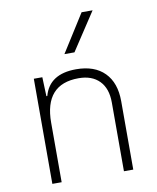

<svg xmlns="http://www.w3.org/2000/svg" viewBox="-88 -863 761 931"><g transform="rotate(-10 293.0 -397.5)"><path d="M446.3 0V-338.9Q446.3 -407.7 409.7 -445.1Q373 -482.4 307.6 -482.4Q139.6 -482.4 139.6 -293V0H93.8V-517.6H135.7L139.2 -423.8H143.6Q171.9 -527.3 303.2 -527.3Q393.6 -527.3 442.9 -477.5Q492.2 -427.7 492.2 -336.9V0ZM260.7 -609.4 377.9 -794.9H432.1L310.1 -609.4Z"/></g></svg>

Font: Cascadia Code ExtraLight
Style: Regular
Weight: 200
Monospace: yes
Designer: Aaron Bell
Foundry: Saja Typeworks
Version: Version 2407.024; ttfautohint (v1.8.4)